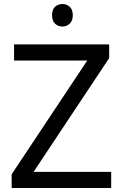

<svg xmlns="http://www.w3.org/2000/svg" viewBox="-20 -935 612 955"><path d="M533 0H38V-68L414 -634H50V-714H523V-646L147 -80H533ZM291 -915Q311 -915 326.5 -901.5Q342 -888 342 -859Q342 -831 326.5 -817Q311 -803 291 -803Q269 -803 254 -817Q239 -831 239 -859Q239 -888 254 -901.5Q269 -915 291 -915Z"/></svg>

Font: Noto Sans Javanese
Style: Regular
Weight: 400
Designer: Monotype Design Team
Foundry: Monotype Imaging Inc.
Version: Version 2.004